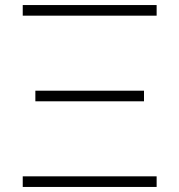

<svg xmlns="http://www.w3.org/2000/svg" viewBox="-20 -740 710 760"><path d="M70 -678H600V-720H70ZM120 -339H550V-381H120ZM70 0H600V-42H70Z"/></svg>

Font: Hauora ExtraLight
Style: Regular
Weight: 200
Designer: Mikhail Sharanda
Foundry: WCYS & Co.
Version: Version 1.010